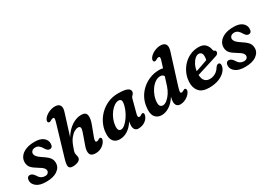

<svg xmlns="http://www.w3.org/2000/svg" viewBox="6 -1502 3209 2298"><g transform="rotate(-30 1610.0 -353.5)"><path d="M211 -54.5Q236 -54.5 250.2 -67.5Q264.5 -80.5 264.5 -100Q264 -119.5 249.2 -137Q234.5 -154.5 186 -183Q128.5 -217 104.2 -245.5Q80 -274 79 -317.5Q78 -360.5 103.5 -396Q129 -431.5 179.8 -452.8Q230.5 -474 304 -474Q381 -474 421.5 -441.8Q462 -409.5 462 -361.5Q462 -305 420 -305Q404.5 -305 391.2 -314.5Q378 -324 363.5 -348.5Q346.5 -378 326.2 -394.5Q306 -411 278 -411Q248 -411 231.5 -396Q215 -381 215 -358Q216 -339.5 231.8 -319.2Q247.5 -299 292.5 -269.5Q334.5 -242.5 357.8 -221Q381 -199.5 390.2 -178.5Q399.5 -157.5 400 -131.5Q402 -69 346 -28.5Q290 12 189.5 12Q100 12 56 -23Q12 -58 12.5 -103.5Q13 -129.5 24.5 -143.8Q36 -158 54.5 -158Q74.5 -158 89.5 -146.2Q104.5 -134.5 119 -113Q138.5 -80 161.2 -67.2Q184 -54.5 211 -54.5Z M1013.5 -69.5Q994.5 -34 956.2 -11Q918 12 871 12Q810.5 12 796.5 -26.2Q782.5 -64.5 806 -129.5L859.5 -280.5Q874.5 -323 870 -342.5Q865.5 -362 838.5 -362Q815 -362 785.8 -344.8Q756.5 -327.5 728.5 -292Q700.5 -256.5 680.5 -201Q666.5 -163.5 660.8 -146.2Q655 -129 655 -113.5Q655 -98.5 660 -84Q665 -69.5 665 -52Q665 -22.5 634.5 -5.2Q604 12 556 12Q513.5 12 503.5 -14.5Q493.5 -41 515 -114L641 -539.5Q652.5 -578 652.2 -593.5Q652 -609 634 -609Q627 -609 619.2 -605.5Q611.5 -602 601 -595.5Q578.5 -583 566.5 -590.5Q557 -596.5 556.8 -610.2Q556.5 -624 567 -640Q589 -673.5 634.2 -696.2Q679.5 -719 725.5 -719Q773.5 -719 792.8 -689.8Q812 -660.5 793 -602.5L700.5 -307.5Q752.5 -391 817.5 -432.5Q882.5 -474 947 -474Q1011.5 -474 1020 -426.8Q1028.5 -379.5 999.5 -305L946.5 -164Q924 -104.5 953.5 -104.5Q961 -104.5 967.8 -107Q974.5 -109.5 985 -116Q993.5 -122 1000.2 -123.5Q1007 -125 1014.5 -119.5Q1032.5 -105.5 1013.5 -69.5Z M1529 -153Q1516 -104.5 1543 -104.5Q1552.5 -104.5 1559.5 -108.2Q1566.5 -112 1575 -118Q1590.5 -128.5 1601 -122.5Q1618 -113 1604 -75Q1589 -37.5 1550.8 -13Q1512.5 11.5 1461 11.5Q1434 11.5 1417.5 -7.2Q1401 -26 1401 -60.5Q1401 -73.5 1402.5 -87Q1404 -100.5 1407.5 -118.5Q1323.5 11.5 1204.5 11.5Q1150.5 11.5 1119.5 -25.8Q1088.5 -63 1096 -143.5Q1100.5 -205.5 1128.5 -264.8Q1156.5 -324 1204.5 -371.8Q1252.5 -419.5 1316.5 -447.8Q1380.5 -476 1456 -476Q1548.5 -476 1585.2 -458Q1622 -440 1619 -408Q1617 -391.5 1608.5 -381.5Q1600 -371.5 1591 -362.2Q1582 -353 1578 -338ZM1237.5 -157.5Q1233.5 -115 1244.5 -98.5Q1255.5 -82 1275.5 -82Q1301 -82 1331.5 -107.8Q1362 -133.5 1389.8 -174.8Q1417.5 -216 1436.5 -263Q1455.5 -310 1459 -353Q1461 -375.5 1450.8 -387.2Q1440.5 -399 1422.5 -399Q1392.5 -399 1361.5 -378.2Q1330.5 -357.5 1304 -322.8Q1277.5 -288 1259.5 -245Q1241.5 -202 1237.5 -157.5Z M2254.5 -600.5 2124.5 -186.5Q2108 -132.5 2109.5 -118.2Q2111 -104 2125 -104Q2137 -104 2156.5 -116Q2165 -121.5 2172.2 -123.2Q2179.5 -125 2186.5 -119.5Q2194.5 -113 2195 -100Q2195.5 -87 2185.5 -69Q2172.5 -46 2149.2 -27.8Q2126 -9.5 2098.2 1.2Q2070.5 12 2045 12Q1978 12 1978 -61Q1978 -85.5 1989 -125.5Q1945.5 -56 1892.2 -22Q1839 12 1785 12Q1723.5 12 1692 -33.2Q1660.5 -78.5 1674 -166.5Q1681 -230.5 1711 -286.2Q1741 -342 1788.5 -383.8Q1836 -425.5 1896.5 -449.2Q1957 -473 2025.5 -473Q2053 -473 2076 -466L2102 -547.5Q2113 -582 2111.5 -595.5Q2110 -609 2093.5 -609Q2081.5 -609 2059.5 -595.5Q2037.5 -582.5 2025 -590.5Q2016 -596.5 2015.5 -610.2Q2015 -624 2025.5 -640Q2048.5 -675 2094.2 -697Q2140 -719 2184.5 -719Q2235.5 -719 2254 -688.8Q2272.5 -658.5 2254.5 -600.5ZM1808 -141.5Q1808 -110 1821.2 -96.2Q1834.5 -82.5 1855.5 -82.5Q1882 -82.5 1912.2 -106.5Q1942.5 -130.5 1968.8 -170Q1995 -209.5 2010 -256L2047.5 -374.5Q2034 -402 1997 -402Q1962 -402 1928.2 -379Q1894.5 -356 1867.2 -317.8Q1840 -279.5 1824 -233.5Q1808 -187.5 1808 -141.5Z M2702 -152Q2702 -113.5 2671 -75.8Q2640 -38 2581.5 -13Q2523 12 2441 12Q2346 12 2303.2 -38Q2260.5 -88 2265 -169.5Q2268 -231 2292.5 -286Q2317 -341 2357.8 -383.2Q2398.5 -425.5 2452.2 -449.8Q2506 -474 2567.5 -474Q2630 -474 2660.8 -443Q2691.5 -412 2699.5 -363Q2701.5 -355 2705 -348.5Q2708.5 -342 2714 -341Q2731.5 -338 2731.5 -317.5Q2731.5 -303.5 2722.2 -292.2Q2713 -281 2689.5 -274.5Q2652.5 -262.5 2601 -246.2Q2549.5 -230 2497.2 -213.5Q2445 -197 2405 -184.5Q2407 -129 2432.2 -102Q2457.5 -75 2499.5 -75Q2541.5 -75 2577.8 -96Q2614 -117 2636 -155.5Q2648 -171 2657 -177.2Q2666 -183.5 2678 -183.5Q2690.5 -183.5 2696.2 -174Q2702 -164.5 2702 -152ZM2530 -403.5Q2505.5 -403.5 2479.8 -381Q2454 -358.5 2434.2 -320.2Q2414.5 -282 2408 -235Q2446.5 -248 2492.2 -263.8Q2538 -279.5 2573 -292.5Q2579.5 -314.5 2579.5 -346.5Q2579.5 -373 2566.5 -388.2Q2553.5 -403.5 2530 -403.5Z M2960 -54.5Q2985 -54.5 2999.2 -67.5Q3013.5 -80.5 3013.5 -100Q3013 -119.5 2998.2 -137Q2983.5 -154.5 2935 -183Q2877.5 -217 2853.2 -245.5Q2829 -274 2828 -317.5Q2827 -360.5 2852.5 -396Q2878 -431.5 2928.8 -452.8Q2979.5 -474 3053 -474Q3130 -474 3170.5 -441.8Q3211 -409.5 3211 -361.5Q3211 -305 3169 -305Q3153.5 -305 3140.2 -314.5Q3127 -324 3112.5 -348.5Q3095.5 -378 3075.2 -394.5Q3055 -411 3027 -411Q2997 -411 2980.5 -396Q2964 -381 2964 -358Q2965 -339.5 2980.8 -319.2Q2996.5 -299 3041.5 -269.5Q3083.5 -242.5 3106.8 -221Q3130 -199.5 3139.2 -178.5Q3148.5 -157.5 3149 -131.5Q3151 -69 3095 -28.5Q3039 12 2938.5 12Q2849 12 2805 -23Q2761 -58 2761.5 -103.5Q2762 -129.5 2773.5 -143.8Q2785 -158 2803.5 -158Q2823.5 -158 2838.5 -146.2Q2853.5 -134.5 2868 -113Q2887.5 -80 2910.2 -67.2Q2933 -54.5 2960 -54.5Z"/></g></svg>

Font: Fraunces 9pt S100 SemiBold
Style: Italic
Weight: 600
Italic angle: -16°
Version: Version 1.000; ttfautohint (v1.8.3)